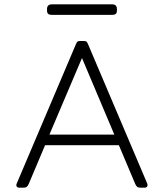

<svg xmlns="http://www.w3.org/2000/svg" viewBox="-20 -870 760 890"><path d="M198 -821V-828Q198 -850 221 -850H499Q522 -850 522 -828V-821Q522 -810 516.5 -805.5Q511 -801 499 -801H221Q209 -801 203.5 -805.5Q198 -810 198 -821ZM57 -18 331 -663Q335 -673 338.5 -676.5Q342 -680 351 -680H369Q378 -680 381.5 -676.5Q385 -673 389 -663L663 -18Q664 -16 664 -12Q664 -7 660.5 -3.5Q657 0 651 0H632Q621 0 616 -4Q611 -8 607 -17L531 -197H189L113 -17Q109 -8 104 -4Q99 0 88 0H69Q61 0 57.5 -5.5Q54 -11 57 -18ZM510 -246 360 -601 209 -246Z"/></svg>

Font: Mitr ExtraLight
Style: Regular
Weight: 275
Designer: Thanarat Vachiruckul
Foundry: Cadson Demak Co.,Ltd.
Version: Version 1.001